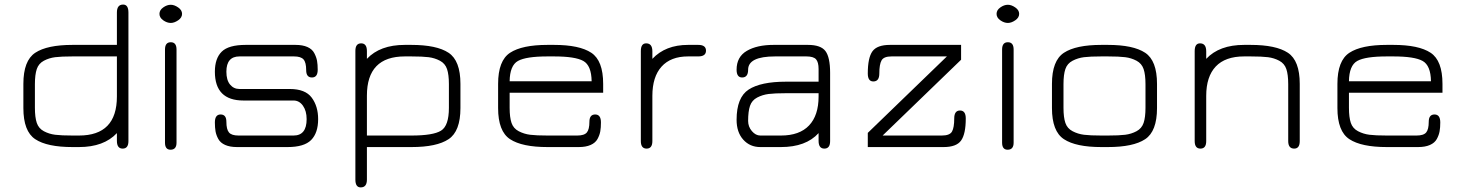

<svg xmlns="http://www.w3.org/2000/svg" viewBox="-20 -648 6459 846"><path d="M495.1 -450.2V-592.8Q495.1 -627.9 522.5 -627.9Q545.9 -627.9 545.9 -592.8V-26.4Q545.9 6.8 520.5 6.8Q495.1 6.8 495.1 -27.3V-61.5Q437.5 0 328.1 0H299.8Q187.5 0 135.3 -34.7Q83 -69.3 83 -171.9V-278.3Q83 -380.9 135.3 -415.5Q187.5 -450.2 299.8 -450.2ZM495.1 -399.4H299.8Q250 -399.4 223.1 -396Q196.3 -392.6 173.3 -380.4Q150.4 -368.2 142.1 -343.8Q133.8 -319.3 133.8 -277.3V-172.9Q133.8 -130.9 142.1 -106.4Q150.4 -82 173.3 -69.8Q196.3 -57.6 223.1 -54.2Q250 -50.8 299.8 -50.8H328.1Q495.1 -50.8 495.1 -222.7Z M731.4 11.7Q707 11.7 707 -19.5V-429.7Q707 -461.9 732.4 -461.9Q757.8 -461.9 757.8 -429.7V-19.5Q757.8 11.7 731.4 11.7ZM732.4 -627Q748 -627 765.1 -615.2Q782.2 -603.5 782.2 -586.9Q782.2 -570.3 765.1 -558.6Q748 -546.9 732.4 -546.9Q715.8 -546.9 699.2 -558.6Q682.6 -570.3 682.6 -586.9Q682.6 -603.5 699.2 -615.2Q715.8 -627 732.4 -627Z M1024.4 0Q993.2 0 972.2 -9.3Q951.2 -18.6 941.9 -35.6Q932.6 -52.7 929.7 -69.3Q926.8 -85.9 926.8 -108.4Q926.8 -143.6 952.1 -143.6Q977.5 -143.6 977.5 -111.3Q977.5 -78.1 988.8 -64.5Q1000 -50.8 1031.2 -50.8H1273.4Q1331.1 -50.8 1331.1 -123Q1331.1 -159.2 1314.9 -182.1Q1298.8 -205.1 1273.4 -205.1H1052.7Q926.8 -205.1 926.8 -332Q926.8 -390.6 957 -420.4Q987.3 -450.2 1062.5 -450.2H1282.2Q1313.5 -450.2 1334.5 -440.9Q1355.5 -431.6 1364.7 -414.1Q1374 -396.5 1377 -379.9Q1379.9 -363.3 1379.9 -340.8Q1379.9 -306.6 1354.5 -306.6Q1329.1 -306.6 1329.1 -338.9Q1329.1 -373 1317.4 -386.2Q1305.7 -399.4 1275.4 -399.4H1035.2Q977.5 -399.4 977.5 -332Q977.5 -294.9 993.7 -275.4Q1009.8 -255.9 1035.2 -255.9H1256.8Q1325.2 -255.9 1353.5 -217.8Q1381.8 -179.7 1381.8 -123Q1381.8 -62.5 1351.1 -31.2Q1320.3 0 1247.1 0Z M1958 -277.3Q1958 -319.3 1949.7 -343.8Q1941.4 -368.2 1918.5 -380.4Q1895.5 -392.6 1868.7 -396Q1841.8 -399.4 1792 -399.4H1763.7Q1596.7 -399.4 1596.7 -226.6V-50.8H1793Q1888.7 -50.8 1923.3 -72.3Q1958 -93.8 1958 -172.9ZM2008.8 -171.9Q2008.8 -69.3 1956.5 -34.7Q1904.3 0 1793 0H1596.7V143.6Q1596.7 177.7 1569.3 177.7Q1545.9 177.7 1545.9 143.6V-423.8Q1545.9 -457 1571.3 -457Q1596.7 -457 1596.7 -422.9V-388.7Q1654.3 -450.2 1763.7 -450.2H1792Q1904.3 -450.2 1956.5 -415.5Q2008.8 -380.9 2008.8 -278.3Z M2637.7 -278.3V-239.3H2225.6V-172.9Q2225.6 -130.9 2233.9 -106.4Q2242.2 -82 2265.6 -69.8Q2289.1 -57.6 2315.9 -54.2Q2342.8 -50.8 2392.6 -50.8H2523.4Q2554.7 -50.8 2565.9 -64.5Q2577.1 -78.1 2577.1 -111.3Q2577.1 -143.6 2602.5 -143.6Q2627.9 -143.6 2627.9 -108.4Q2627.9 -85.9 2625 -69.3Q2622.1 -52.7 2612.8 -35.6Q2603.5 -18.6 2582.5 -9.3Q2561.5 0 2530.3 0H2392.6Q2280.3 0 2227.5 -34.7Q2174.8 -69.3 2174.8 -171.9V-278.3Q2174.8 -380.9 2227.5 -415.5Q2280.3 -450.2 2392.6 -450.2H2420.9Q2533.2 -450.2 2585.4 -415.5Q2637.7 -380.9 2637.7 -278.3ZM2420.9 -399.4H2392.6Q2297.9 -399.4 2262.2 -379.4Q2226.6 -359.4 2225.6 -290H2586.9Q2585.9 -359.4 2550.3 -379.4Q2514.6 -399.4 2420.9 -399.4Z M3011.7 -399.4Q2935.5 -399.4 2895 -354.5Q2854.5 -309.6 2854.5 -225.6V-26.4Q2854.5 6.8 2829.1 6.8Q2803.7 6.8 2803.7 -26.4V-422.9Q2803.7 -457 2827.1 -457Q2854.5 -457 2854.5 -421.9V-388.7Q2912.1 -450.2 3011.7 -450.2H3056.6Q3090.8 -450.2 3090.8 -424.8Q3090.8 -399.4 3056.6 -399.4Z M3443.4 -237.3Q3393.6 -237.3 3366.7 -233.9Q3339.8 -230.5 3316.4 -218.3Q3293 -206.1 3284.7 -181.6Q3276.4 -157.2 3276.4 -115.2Q3276.4 -89.8 3293 -70.3Q3309.6 -50.8 3330.1 -50.8H3420.9Q3502.9 -50.8 3544.9 -95.2Q3586.9 -139.6 3586.9 -222.7V-237.3ZM3443.4 -288.1H3586.9V-343.8Q3586.9 -374 3575.7 -386.7Q3564.5 -399.4 3533.2 -399.4H3395.5Q3276.4 -399.4 3276.4 -340.8Q3276.4 -306.6 3250 -306.6Q3225.6 -306.6 3225.6 -340.8Q3225.6 -397.5 3270.5 -423.8Q3315.4 -450.2 3388.7 -450.2H3540Q3596.7 -450.2 3617.2 -422.9Q3637.7 -395.5 3637.7 -327.1V-26.4Q3637.7 6.8 3612.3 6.8Q3586.9 6.8 3586.9 -27.3V-61.5Q3531.2 0 3420.9 0H3330.1Q3284.2 0 3254.9 -32.7Q3225.6 -65.4 3225.6 -120.1Q3225.6 -218.8 3278.8 -253.4Q3332 -288.1 3443.4 -288.1Z M3869.1 -50.8H4129.9Q4165 -50.8 4174.8 -68.4Q4184.6 -85.9 4184.6 -126Q4184.6 -161.1 4210 -161.1Q4235.4 -161.1 4235.4 -126Q4235.4 -57.6 4214.8 -28.8Q4194.3 0 4137.7 0H3803.7V-62.5L4152.3 -399.4H3908.2Q3874 -399.4 3864.3 -381.8Q3854.5 -364.3 3854.5 -324.2Q3854.5 -289.1 3828.1 -289.1Q3803.7 -289.1 3803.7 -324.2Q3803.7 -393.6 3824.2 -421.9Q3844.7 -450.2 3901.4 -450.2H4214.8V-384.8Z M4419.9 11.7Q4395.5 11.7 4395.5 -19.5V-429.7Q4395.5 -461.9 4420.9 -461.9Q4446.3 -461.9 4446.3 -429.7V-19.5Q4446.3 11.7 4419.9 11.7ZM4420.9 -627Q4436.5 -627 4453.6 -615.2Q4470.7 -603.5 4470.7 -586.9Q4470.7 -570.3 4453.6 -558.6Q4436.5 -546.9 4420.9 -546.9Q4404.3 -546.9 4387.7 -558.6Q4371.1 -570.3 4371.1 -586.9Q4371.1 -603.5 4387.7 -615.2Q4404.3 -627 4420.9 -627Z M4861.3 0H4833Q4720.7 0 4668 -34.7Q4615.2 -69.3 4615.2 -171.9V-278.3Q4615.2 -380.9 4668 -415.5Q4720.7 -450.2 4833 -450.2H4861.3Q4973.6 -450.2 5025.9 -415.5Q5078.1 -380.9 5078.1 -278.3V-171.9Q5078.1 -69.3 5025.9 -34.7Q4973.6 0 4861.3 0ZM4833 -50.8H4861.3Q4911.1 -50.8 4938 -54.2Q4964.8 -57.6 4987.8 -69.8Q5010.7 -82 5019 -106.4Q5027.3 -130.9 5027.3 -172.9V-277.3Q5027.3 -319.3 5019 -343.8Q5010.7 -368.2 4987.8 -380.4Q4964.8 -392.6 4938 -396Q4911.1 -399.4 4861.3 -399.4H4833Q4783.2 -399.4 4756.3 -396Q4729.5 -392.6 4706.1 -380.4Q4682.6 -368.2 4674.3 -343.8Q4666 -319.3 4666 -277.3V-172.9Q4666 -130.9 4674.3 -106.4Q4682.6 -82 4706.1 -69.8Q4729.5 -57.6 4756.3 -54.2Q4783.2 -50.8 4833 -50.8Z M5461.9 -399.4Q5378.9 -399.4 5336.9 -355Q5294.9 -310.5 5294.9 -225.6V-26.4Q5294.9 6.8 5269.5 6.8Q5244.1 6.8 5244.1 -26.4V-422.9Q5244.1 -457 5267.6 -457Q5294.9 -457 5294.9 -421.9V-388.7Q5352.5 -450.2 5461.9 -450.2H5490.2Q5602.5 -450.2 5654.8 -415.5Q5707 -380.9 5707 -278.3V-26.4Q5707 6.8 5682.6 6.8Q5656.2 6.8 5656.2 -26.4V-277.3Q5656.2 -319.3 5647.9 -343.8Q5639.6 -368.2 5616.7 -380.4Q5593.8 -392.6 5566.9 -396Q5540 -399.4 5490.2 -399.4Z M6335.9 -278.3V-239.3H5923.8V-172.9Q5923.8 -130.9 5932.1 -106.4Q5940.4 -82 5963.9 -69.8Q5987.3 -57.6 6014.2 -54.2Q6041 -50.8 6090.8 -50.8H6221.7Q6252.9 -50.8 6264.2 -64.5Q6275.4 -78.1 6275.4 -111.3Q6275.4 -143.6 6300.8 -143.6Q6326.2 -143.6 6326.2 -108.4Q6326.2 -85.9 6323.2 -69.3Q6320.3 -52.7 6311 -35.6Q6301.8 -18.6 6280.8 -9.3Q6259.8 0 6228.5 0H6090.8Q5978.5 0 5925.8 -34.7Q5873 -69.3 5873 -171.9V-278.3Q5873 -380.9 5925.8 -415.5Q5978.5 -450.2 6090.8 -450.2H6119.1Q6231.4 -450.2 6283.7 -415.5Q6335.9 -380.9 6335.9 -278.3ZM6119.1 -399.4H6090.8Q5996.1 -399.4 5960.4 -379.4Q5924.8 -359.4 5923.8 -290H6285.2Q6284.2 -359.4 6248.5 -379.4Q6212.9 -399.4 6119.1 -399.4Z"/></svg>

Font: Jura
Style: Book
Weight: 400
Version: Version 2.3